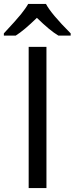

<svg xmlns="http://www.w3.org/2000/svg" viewBox="-21 -951 380 971"><path d="M-1.5 -771H58.6C87.4 -789.1 123 -819.3 165.5 -860.8C209 -818.4 245.1 -788.1 274.4 -771H336.4V-782.2C270 -848.6 228.5 -898.4 211.4 -931.2H121.6C113.8 -917 101.6 -899.9 85 -878.9C67.9 -857.9 39.1 -825.7 -1.5 -782.2ZM213.9 -713.9H124V0H213.9Z"/></svg>

Font: Noto Reveo Sans
Style: Regular
Weight: 400
Designer: Monotype Design team
Foundry: Monotype Imaging Inc.
Version: Version 1.04